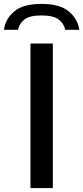

<svg xmlns="http://www.w3.org/2000/svg" viewBox="-65 -963 426 983"><path d="M91 0V-740H205.5V0ZM-45 -810.5Q-37.5 -866 7.8 -904.5Q53 -943 147.5 -943Q241.5 -943 287.5 -904.2Q333.5 -865.5 341 -810.5H269Q262 -843 234.8 -863.5Q207.5 -884 147.5 -884Q87 -884 60.5 -863.5Q34 -843 27 -810.5Z"/></svg>

Font: Encode Sans Exp Md
Style: Regular
Weight: 500
Width: 7
Designer: Multiple Designers
Foundry: Impallari Type
Version: Version 3.002; ttfautohint (v1.8.3) -l 8 -r 50 -G 200 -x 14 